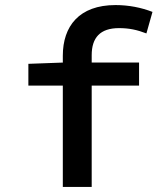

<svg xmlns="http://www.w3.org/2000/svg" viewBox="-20 -738 639 758"><path d="M582 -691C538 -708 489 -718 436 -718C292 -718 228 -634 228 -518V-491L92 -486V-400H228V0H342V-400H529V-491H342V-520C342 -589 375 -627 450 -627C490 -627 522 -620 558 -606Z"/></svg>

Font: Source Code Pro Semibold
Style: Regular
Weight: 600
Monospace: yes
Designer: Paul D. Hunt
Foundry: Adobe Systems Incorporated
Version: Version 1.017;PS 1.000;hotconv 1.0.70;makeotf.lib2.5.5900